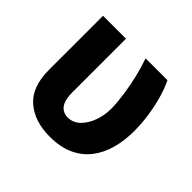

<svg xmlns="http://www.w3.org/2000/svg" viewBox="-139 -701 866 866"><g transform="rotate(45 294.5 -268.0)"><path d="M60.7 -545.9H207V-201.8Q207.2 -166.4 216.2 -146Q225.2 -125.6 239.9 -117.2Q254.6 -108.8 271.5 -108.6Q306.1 -108.8 331.2 -133.2Q356.2 -157.6 370 -196.3Q383.8 -235 383.6 -277.3Q382.5 -320.8 375.6 -367.1Q368.7 -413.5 357.6 -459.4Q346.5 -505.4 332.2 -545.9H471.5Q486.7 -516.1 499.5 -472.9Q512.3 -429.8 520.2 -379.4Q528.1 -329.1 528.1 -277.3Q528.1 -216.8 513.7 -164.6Q499.3 -112.3 468.9 -73.1Q438.6 -33.9 390.8 -12.1Q343 9.8 276.2 9.8Q178.8 9.8 119.5 -41.4Q60.3 -92.6 60.7 -203.1Z"/></g></svg>

Font: Inter
Style: Regular
Weight: 400
Designer: Rasmus Andersson
Foundry: rsms
Version: Version 4.000;git-8c9346024